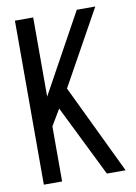

<svg xmlns="http://www.w3.org/2000/svg" viewBox="-81 -753 571 807"><g transform="rotate(-10 204.5 -350.0)"><path d="M159 -304 118 -235V0H40V-700H118V-362L304 -700H383L206 -381L389 0H309Z"/></g></svg>

Font: Adderley Regular
Style: Regular
Weight: 400
Designer: gorohovskiy
Version: Version 1.003 November 13, 2017